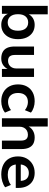

<svg xmlns="http://www.w3.org/2000/svg" viewBox="1080 -1824 755 2954"><g transform="rotate(90 1457.0 -347.5)"><path d="M362 10Q300 10 253.5 -20Q207 -50 189 -103H193V0H71V-705H201V-399H195Q213 -446 257.5 -475Q302 -504 363 -504Q430 -504 479.5 -472Q529 -440 556 -382.5Q583 -325 583 -247Q583 -170 555.5 -112Q528 -54 478.5 -22Q429 10 362 10ZM326 -89Q385 -89 419 -130Q453 -171 453 -247Q453 -324 419 -364Q385 -404 326 -404Q268 -404 233.5 -364Q199 -324 199 -247Q199 -171 233.5 -130Q268 -89 326 -89Z M881 10Q820 10 778.5 -13Q737 -36 716.5 -81.5Q696 -127 696 -196V-494H826V-197Q826 -164 835.5 -140.5Q845 -117 865.5 -105.5Q886 -94 917 -94Q951 -94 977.5 -110Q1004 -126 1019 -154.5Q1034 -183 1034 -219V-494H1164V0H1041V-103H1049Q1026 -49 983 -19.5Q940 10 881 10Z M1537 10Q1459 10 1401 -22Q1343 -54 1311 -112Q1279 -170 1279 -248Q1279 -327 1311 -384.5Q1343 -442 1401 -473Q1459 -504 1538 -504Q1588 -504 1635.5 -488.5Q1683 -473 1713 -446L1675 -353Q1648 -376 1615 -388Q1582 -400 1551 -400Q1484 -400 1447.5 -360.5Q1411 -321 1411 -248Q1411 -175 1447.5 -134.5Q1484 -94 1550 -94Q1581 -94 1614.5 -106Q1648 -118 1674 -140L1713 -47Q1682 -21 1635 -5.5Q1588 10 1537 10Z M1800 0V-705H1927V-397H1920Q1943 -448 1989 -476Q2035 -504 2094 -504Q2154 -504 2194 -481.5Q2234 -459 2254 -413Q2274 -367 2274 -297V0H2144V-291Q2144 -328 2134.5 -352Q2125 -376 2105 -388Q2085 -400 2053 -400Q2017 -400 1989 -384Q1961 -368 1945.5 -339Q1930 -310 1930 -273V0Z M2666 10Q2578 10 2515.5 -21Q2453 -52 2420 -110Q2387 -168 2387 -247Q2387 -322 2418.5 -379.5Q2450 -437 2507 -470.5Q2564 -504 2640 -504Q2711 -504 2763 -473.5Q2815 -443 2843.5 -386.5Q2872 -330 2872 -252V-213H2491V-290H2780L2764 -274Q2764 -343 2732.5 -378.5Q2701 -414 2643 -414Q2602 -414 2572 -395.5Q2542 -377 2525.5 -343Q2509 -309 2509 -260V-250Q2509 -195 2527 -159.5Q2545 -124 2581 -107Q2617 -90 2669 -90Q2709 -90 2750.5 -101Q2792 -112 2826 -138L2862 -50Q2825 -21 2771.5 -5.5Q2718 10 2666 10Z"/></g></svg>

Font: Nunito Sans 10pt
Style: Bold
Weight: 700
Designer: Vernon Adams
Foundry: Vernon Adams
Version: Version 3.101;gftools[0.9.27]